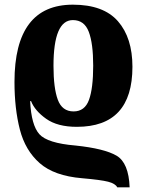

<svg xmlns="http://www.w3.org/2000/svg" viewBox="-20 -569 628 822"><path d="M292 -549Q423 -549 485 -478Q547 -407 547 -283Q547 -26 309 -26Q226 -26 177.5 -60.5Q129 -95 113 -136H109Q114 -33 148.5 5.5Q183 44 303 54Q427 67 479 97.5Q531 128 535 233H482Q474 217 443 209Q412 201 331 194Q212 184 150 129.5Q88 75 65 -14.5Q42 -104 42 -218Q42 -549 292 -549ZM292 -483Q209 -483 209 -287Q209 -192 227.5 -142Q246 -92 295 -92Q343 -92 361 -141.5Q379 -191 379 -288Q379 -383 360 -433Q341 -483 292 -483Z"/></svg>

Font: Noto Serif SemiCondensed Extra
Style: Regular
Weight: 800
Width: 4
Designer: Monotype Design Team
Foundry: Monotype Imaging Inc.
Version: Version 1.002